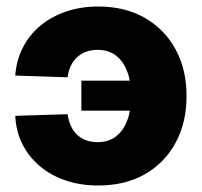

<svg xmlns="http://www.w3.org/2000/svg" viewBox="-20 -553 615 584"><path d="M278.8 11.2Q224.6 11.2 179.4 -4.2Q134.3 -19.5 100.8 -47.9Q67.4 -76.2 48.1 -114.7Q28.8 -153.3 26.4 -200.7L185.5 -205.6Q188.5 -186 195.6 -170.2Q202.6 -154.3 214.4 -143.3Q226.1 -132.3 241.7 -126.5Q257.3 -120.6 276.9 -120.6Q309.6 -120.6 332.3 -137.7Q355 -154.8 366.9 -186.3Q378.9 -217.8 378.9 -260.7Q378.9 -304.2 366.9 -335.7Q355 -367.2 332.3 -384.3Q309.6 -401.4 276.9 -401.4Q257.3 -401.4 241.7 -395.5Q226.1 -389.6 214.4 -378.7Q202.6 -367.7 195.3 -352.3Q188 -336.9 185.5 -317.9L26.4 -323.2Q29.8 -370.1 49.6 -408.4Q69.3 -446.8 102.5 -474.6Q135.7 -502.4 180.7 -517.8Q225.6 -533.2 278.8 -533.2Q359.9 -533.2 420.2 -498.8Q480.5 -464.4 513.9 -403.1Q547.4 -341.8 547.4 -260.7Q547.4 -179.7 513.9 -118.4Q480.5 -57.1 420.4 -22.9Q360.4 11.2 278.8 11.2ZM388.7 -216.3H227.5V-307.6H388.7Z"/></svg>

Font: Inter 28pt ExtraBold
Style: Regular
Weight: 800
Designer: Rasmus Andersson
Foundry: rsms
Version: Version 4.001;git-66647c0bb